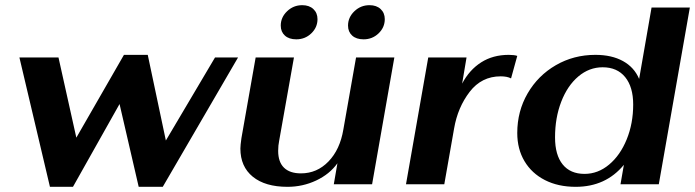

<svg xmlns="http://www.w3.org/2000/svg" viewBox="-20 -712 2686 742"><path d="M55 -490H206L275 -180L459 -500H551L621 -169L811 -490H900L609 10H516L442 -310L262 10H173Z M909 -138Q909 -150 913 -178L968 -490H1116L1059 -169Q1055 -150 1055 -129Q1055 -86 1077.5 -64Q1100 -42 1143 -42Q1205 -42 1249.5 -88Q1294 -134 1307 -212L1356 -490H1504L1418 0H1270L1284 -81Q1254 -39 1202 -14.5Q1150 10 1091 10Q1005 10 957 -29Q909 -68 909 -138ZM1065 -613Q1065 -645 1089.5 -668.5Q1114 -692 1148 -692Q1175 -692 1191 -677Q1207 -662 1207 -638Q1207 -606 1183 -583Q1159 -560 1125 -560Q1097 -560 1081 -574.5Q1065 -589 1065 -613ZM1325 -613Q1325 -645 1349.5 -668.5Q1374 -692 1408 -692Q1435 -692 1451 -677Q1467 -662 1467 -638Q1467 -606 1443 -583Q1419 -560 1385 -560Q1357 -560 1341 -574.5Q1325 -589 1325 -613Z M1635 -490H1783L1766 -389Q1794 -442 1839.5 -471Q1885 -500 1946 -500Q1967 -500 1979 -496L1955 -409Q1940 -417 1915 -417Q1841 -417 1795 -357Q1749 -297 1735 -216L1697 0H1549Z M1979 -198Q1979 -282 2019 -351Q2059 -420 2128 -460Q2197 -500 2281 -500Q2344 -500 2387.5 -476Q2431 -452 2450 -407L2498 -683H2646L2526 0H2378L2391 -75Q2321 10 2205 10Q2137 10 2086 -16Q2035 -42 2007 -89Q1979 -136 1979 -198ZM2427 -308Q2427 -376 2396 -414Q2365 -452 2309 -452Q2257 -452 2215 -416.5Q2173 -381 2149 -319Q2125 -257 2125 -181Q2125 -113 2154.5 -76.5Q2184 -40 2239 -40Q2291 -40 2334 -76Q2377 -112 2402 -173.5Q2427 -235 2427 -308Z"/></svg>

Font: Fahkwang
Style: Bold Italic
Weight: 700
Italic angle: -10°
Designer: Suppakit Chalermlarp | Katatrad Co.,Ltd.
Foundry: Cadson Demak Co.,Ltd.
Version: Version 1.000; ttfautohint (v1.6)